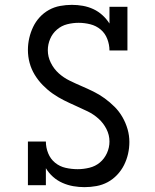

<svg xmlns="http://www.w3.org/2000/svg" viewBox="-20 -763 640 791"><path d="M328 8Q305 8 282 4Q259 0 237.5 -9.5Q216 -19 198.5 -34.5Q181 -50 169 -70V0H95V-180H169Q169 -155 178.5 -131.5Q188 -108 207 -92.5Q226 -77 250.5 -71.5Q275 -66 300 -66Q324 -66 348.5 -72Q373 -78 391.5 -93.5Q410 -109 420.5 -132Q431 -155 431 -180Q431 -207 418.5 -231.5Q406 -256 386 -274Q366 -292 341.5 -304Q317 -316 292 -327Q267 -338 243 -350Q219 -362 197 -377.5Q175 -393 156 -412.5Q137 -432 123 -455Q109 -478 102 -504Q95 -530 95 -557Q95 -582 100.5 -606Q106 -630 116.5 -652Q127 -674 143.5 -692Q160 -710 181.5 -722Q203 -734 227.5 -738.5Q252 -743 276 -743Q299 -743 321.5 -739Q344 -735 364.5 -725.5Q385 -716 402 -700.5Q419 -685 431 -666V-735H505V-555H431Q431 -579 422 -602.5Q413 -626 394.5 -641.5Q376 -657 352 -663Q328 -669 304 -669Q280 -669 256.5 -663Q233 -657 214.5 -641Q196 -625 186.5 -602.5Q177 -580 177 -556Q177 -529 189.5 -504Q202 -479 222 -461Q242 -443 266.5 -431Q291 -419 315.5 -408.5Q340 -398 364.5 -386Q389 -374 411 -358Q433 -342 452 -323Q471 -304 484.5 -280.5Q498 -257 505.5 -231Q513 -205 513 -178Q513 -153 507.5 -129Q502 -105 491 -83Q480 -61 462.5 -42.5Q445 -24 423.5 -12.5Q402 -1 377.5 3.5Q353 8 328 8Z"/></svg>

Font: Iosevka HT Extended
Style: Regular
Weight: 400
Width: 7
Monospace: yes
Designer: Belleve Invis
Foundry: Belleve Invis
Version: Version 32.3.0; ttfautohint (v1.8.4)